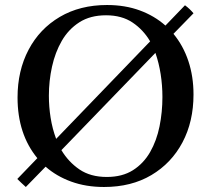

<svg xmlns="http://www.w3.org/2000/svg" viewBox="-20 -731 842 766"><path d="M752 -678 672 -596Q711 -549 731.5 -487.5Q752 -426 752 -354Q752 -246 708 -163Q664 -80 584 -32.5Q504 15 395 15Q323 15 264 -6.5Q205 -28 162 -66L83 15Q73 6 64.5 -2Q56 -10 49 -17L129 -100Q50 -196 50 -342Q50 -449 94 -532.5Q138 -616 218.5 -663.5Q299 -711 407 -711Q479 -711 537.5 -689.5Q596 -668 640 -629L718 -710Q737 -696 752 -678ZM406 -25Q468 -25 510.5 -52Q553 -79 579 -124.5Q605 -170 616.5 -227Q628 -284 628 -344Q628 -390 621 -435Q614 -480 600 -520L225 -132Q253 -85 297 -55Q341 -25 406 -25ZM204 -177 579 -566Q552 -612 509 -641Q466 -670 403 -670Q340 -670 296.5 -642Q253 -614 226.5 -568Q200 -522 187.5 -465Q175 -408 175 -349Q175 -305 182 -261Q189 -217 204 -177Z"/></svg>

Font: Tiro Bangla
Style: Regular
Weight: 400
Designer: Bangla: John Hudson & Fiona Ross. Latin: John Hudson.
Foundry: Tiro Typeworks Ltd.
Version: Version 1.60